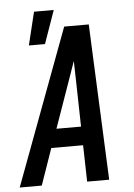

<svg xmlns="http://www.w3.org/2000/svg" viewBox="-73 -860 630 902"><g transform="rotate(-5 241.5 -408.5)"><path d="M84 -661 122 -817H215L160 -661ZM-17 0 257 -735H373L379 -595L405 0H301L297 -172H147L87 0ZM179 -260H295L290 -490Q289 -510 289 -530Q289 -550 288 -570Q281 -550 274 -530Q267 -510 260 -490Z"/></g></svg>

Font: Iosevka SS18 Semibold
Style: Italic
Weight: 600
Italic angle: -9°
Monospace: yes
Designer: Belleve Invis
Foundry: Belleve Invis
Version: Version 25.1.1; ttfautohint (v1.8.4)